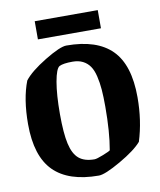

<svg xmlns="http://www.w3.org/2000/svg" viewBox="-86 -826 755 905"><g transform="rotate(-10 292.0 -373.5)"><path d="M142.1 -670.9V-757.8H443.8V-670.9ZM314 11.2Q169.4 11.2 98.1 -60.3Q26.9 -131.8 26.9 -285.2Q26.9 -405.8 59.1 -488.8Q88.9 -527.8 163.8 -573.5Q238.8 -619.1 269 -619.1Q414.6 -619.1 485.8 -547.6Q557.1 -476.1 557.1 -320.8Q557.1 -209 526.9 -112.8Q496.1 -76.7 419.7 -32.7Q343.3 11.2 314 11.2ZM307.1 -67.9Q317.4 -67.9 348.9 -80.3Q380.4 -92.8 384.8 -97.2Q399.9 -182.1 399.9 -303.2Q399.9 -351.1 397.2 -385.3Q394.5 -419.4 387.2 -450.2Q379.9 -481 366.9 -499.5Q354 -518.1 333.5 -528.6Q313 -539.1 284.2 -539.1Q240.2 -539.1 221.2 -529.8Q204.6 -520.5 193.8 -459.5Q183.1 -398.4 183.1 -306.2Q183.1 -213.9 194.6 -163.1Q206.1 -112.3 232.7 -90.1Q259.3 -67.9 307.1 -67.9Z"/></g></svg>

Font: Grenze
Style: Bold
Weight: 700
Designer: Renata Polastri
Foundry: Omnibus-Type
Version: Version 1.002;PS 001.002;hotconv 1.0.88;makeotf.lib2.5.64775